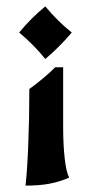

<svg xmlns="http://www.w3.org/2000/svg" viewBox="-20 -439 284 602"><path d="M205 -337Q167 -292 122 -254Q87 -298 40 -337Q77 -382 122 -419Q161 -372 205 -337ZM178 -42Q178 16 183 59Q188 102 197 118Q164 132 132.5 137.5Q101 143 60 143Q65 102 68.5 17.5Q72 -67 72 -160Q119 -194 153 -228H178Z"/></svg>

Font: Mirza SemiBold
Style: Regular
Weight: 600
Designer: Arabic design by Kourosh Beigpour, Latin design by Eduardo Tunni, engineering by Lasse Fister
Version: Version 1.0010g